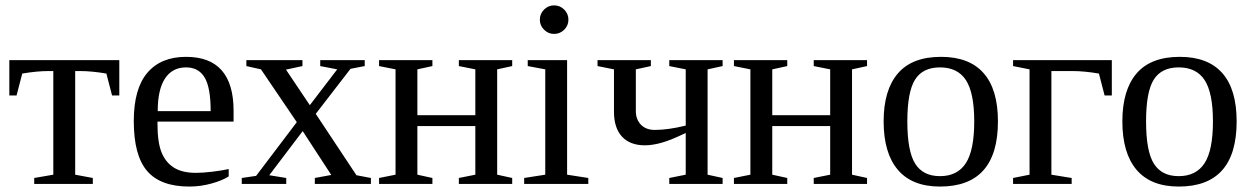

<svg xmlns="http://www.w3.org/2000/svg" viewBox="-20 -682 4644 712"><path d="M422.4 -459V-328.1H395.5L374.5 -409.2Q320.3 -418.5 277.3 -418.5H258.8V-34.2L324.2 -22V0H106.9V-22L177.7 -34.2V-418.5H159.7Q116.7 -418.5 62.5 -409.2L41.5 -328.1H14.6V-459Z M564 -231V-222.2Q564 -154.8 578.9 -117.4Q593.8 -80.1 624.8 -60.5Q655.8 -41 706.1 -41Q732.4 -41 768.6 -45.4Q804.7 -49.8 828.1 -55.2V-27.8Q804.7 -12.7 764.4 -1.5Q724.1 9.8 682.1 9.8Q575.2 9.8 525.6 -47.9Q476.1 -105.5 476.1 -232.9Q476.1 -353 526.4 -412.1Q576.7 -471.2 669.9 -471.2Q846.2 -471.2 846.2 -271V-231ZM669.9 -432.1Q619.1 -432.1 592 -391.1Q564.9 -350.1 564.9 -270H761.2Q761.2 -357.4 738.8 -394.8Q716.3 -432.1 669.9 -432.1Z M1355.5 -22V0H1147.5V-22L1208.5 -33.2L1102.5 -195.8L978.5 -32.2L1041.5 -22V0H876.5V-22L929.7 -29.8L1080.6 -229L947.8 -424.8L893.6 -437V-459H1101.6V-437L1040.5 -423.8L1128.9 -292L1230.5 -424.8L1167.5 -437V-459H1332.5V-437L1279.8 -426.8L1150.9 -259.8L1301.8 -32.2Z M1446.8 -424.8 1385.7 -437V-459H1583.5V-437L1527.8 -424.8V-254.9H1742.7V-424.8L1681.6 -437V-459H1879.4V-437L1823.7 -424.8V-34.2L1879.4 -22V0H1681.6V-22L1742.7 -34.2V-214.4H1527.8V-34.2L1583.5 -22V0H1385.7V-22L1446.8 -34.2Z M2087.9 -608.9Q2087.9 -587.4 2072.3 -571.8Q2056.6 -556.2 2034.7 -556.2Q2013.2 -556.2 1997.6 -571.8Q1981.9 -587.4 1981.9 -608.9Q1981.9 -630.9 1997.6 -646.5Q2013.2 -662.1 2034.7 -662.1Q2056.6 -662.1 2072.3 -646.5Q2087.9 -630.9 2087.9 -608.9ZM2083 -34.2 2161.6 -22V0H1923.8V-22L2002 -34.2V-424.8L1937 -437V-459H2083Z M2337.9 -269.5Q2337.9 -239.3 2356.7 -219.7Q2375.5 -200.2 2408.2 -200.2Q2457.5 -200.2 2522.9 -216.3V-424.8L2461.9 -437V-459H2659.7V-437L2604 -424.8V-34.2L2659.7 -22V0H2461.9V-22L2522.9 -34.2V-189Q2469.7 -163.1 2434.8 -153.1Q2399.9 -143.1 2371.6 -143.1Q2316.4 -143.1 2286.6 -175.3Q2256.8 -207.5 2256.8 -268.1V-424.8L2195.8 -437V-459H2393.6V-437L2337.9 -424.8Z M2762.7 -424.8 2701.7 -437V-459H2899.4V-437L2843.8 -424.8V-254.9H3058.6V-424.8L2997.6 -437V-459H3195.3V-437L3139.6 -424.8V-34.2L3195.3 -22V0H2997.6V-22L3058.6 -34.2V-214.4H2843.8V-34.2L2899.4 -22V0H2701.7V-22L2762.7 -34.2Z M3680.7 -231.9Q3680.7 9.8 3465.8 9.8Q3362.3 9.8 3309.6 -52.2Q3256.8 -114.3 3256.8 -231.9Q3256.8 -348.1 3309.6 -409.7Q3362.3 -471.2 3469.7 -471.2Q3574.2 -471.2 3627.4 -410.9Q3680.7 -350.6 3680.7 -231.9ZM3592.8 -231.9Q3592.8 -337.4 3562 -384.8Q3531.2 -432.1 3465.8 -432.1Q3401.9 -432.1 3373.3 -386.7Q3344.7 -341.3 3344.7 -231.9Q3344.7 -121.1 3373.8 -75Q3402.8 -28.8 3465.8 -28.8Q3530.3 -28.8 3561.5 -76.7Q3592.8 -124.5 3592.8 -231.9Z M4103 -328.1H4076.2L4055.2 -409.2Q4001 -418.5 3958 -418.5H3878.9V-34.2L3954.1 -22V0H3736.8V-22L3797.9 -34.2V-424.8L3736.8 -437V-459H4103Z M4565.9 -231.9Q4565.9 9.8 4351.1 9.8Q4247.6 9.8 4194.8 -52.2Q4142.1 -114.3 4142.1 -231.9Q4142.1 -348.1 4194.8 -409.7Q4247.6 -471.2 4355 -471.2Q4459.5 -471.2 4512.7 -410.9Q4565.9 -350.6 4565.9 -231.9ZM4478 -231.9Q4478 -337.4 4447.3 -384.8Q4416.5 -432.1 4351.1 -432.1Q4287.1 -432.1 4258.5 -386.7Q4230 -341.3 4230 -231.9Q4230 -121.1 4259 -75Q4288.1 -28.8 4351.1 -28.8Q4415.5 -28.8 4446.8 -76.7Q4478 -124.5 4478 -231.9Z"/></svg>

Font: Tinos
Style: Regular
Weight: 400
Designer: Steve Matteson
Foundry: Monotype Imaging Inc.
Version: Version 1.23